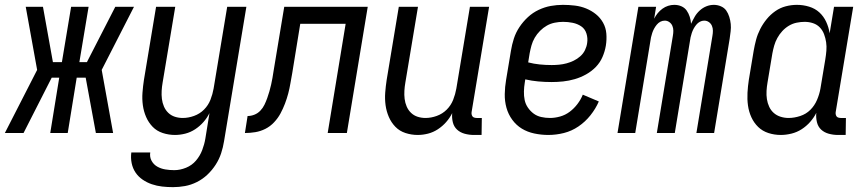

<svg xmlns="http://www.w3.org/2000/svg" viewBox="-49 -548 3569 791"><path d="M-29 0 104 -260 57 -520H128L169 -292H206L244 -520H316L278 -292H309L348 -368L426 -520H503L370 -260L417 0H346L304 -228H267L230 0H158L195 -228H164L48 0Z M664 223Q641 223 619 220.5Q597 218 576.5 211Q556 204 538.5 192Q521 180 509.5 163Q498 146 493.5 124.5Q489 103 492 80H570Q567 99 575.5 114.5Q584 130 599 138.5Q614 147 632 150Q650 153 669 153Q693 153 717.5 143Q742 133 758.5 113.5Q775 94 784 70.5Q793 47 797 23L814 -82Q804 -62 789 -45Q774 -28 755 -15.5Q736 -3 714.5 2.5Q693 8 672 8Q646 8 621.5 0Q597 -8 580 -25.5Q563 -43 553 -66Q543 -89 539.5 -114.5Q536 -140 538 -166.5Q540 -193 544 -219L594 -520H673L621 -208Q618 -191 617 -174Q616 -157 618 -140.5Q620 -124 626.5 -109Q633 -94 644.5 -83Q656 -72 671.5 -67Q687 -62 704 -62Q727 -62 750.5 -70.5Q774 -79 791.5 -96.5Q809 -114 818 -137Q827 -160 831 -183L887 -520H966L874 34Q870 59 862 83.5Q854 108 839.5 130.5Q825 153 805.5 171.5Q786 190 762 202Q738 214 713 218.5Q688 223 664 223Z M1301 0 1375 -450H1188L1155 -247Q1151 -226 1147.5 -205Q1144 -184 1138.5 -163Q1133 -142 1125 -121Q1117 -100 1106.5 -80.5Q1096 -61 1080 -44Q1064 -27 1044 -17Q1024 -7 1002.5 -3.5Q981 0 960 0L971 -70Q985 -70 999 -75.5Q1013 -81 1023.5 -92Q1034 -103 1040.5 -116.5Q1047 -130 1052 -144Q1057 -158 1061 -172Q1065 -186 1068 -199.5Q1071 -213 1073.5 -227Q1076 -241 1078 -255L1122 -520H1466L1380 0Z M1672 8Q1646 8 1621.5 0Q1597 -8 1580 -25.5Q1563 -43 1553 -66Q1543 -89 1539.5 -114.5Q1536 -140 1538 -166.5Q1540 -193 1544 -219L1594 -520H1673L1621 -208Q1618 -191 1617 -174Q1616 -157 1618 -140.5Q1620 -124 1626.5 -109Q1633 -94 1644.5 -83Q1656 -72 1671.5 -67Q1687 -62 1704 -62Q1727 -62 1750.5 -70.5Q1774 -79 1791.5 -96.5Q1809 -114 1818 -137Q1827 -160 1831 -183L1887 -520H1966L1894 -87Q1893 -82 1894 -77Q1895 -72 1897.5 -68.5Q1900 -65 1905 -63.5Q1910 -62 1915 -62H1936L1935 8H1903Q1884 8 1865.5 3Q1847 -2 1834 -14Q1821 -26 1816.5 -44.5Q1812 -63 1814 -82Q1804 -62 1789 -45Q1774 -28 1755 -15.5Q1736 -3 1714.5 2.5Q1693 8 1672 8Z M2210 8Q2181 8 2152.5 2Q2124 -4 2101 -18Q2078 -32 2061.5 -54.5Q2045 -77 2037.5 -104Q2030 -131 2030.5 -160.5Q2031 -190 2036 -219L2056 -339Q2060 -364 2068 -389Q2076 -414 2091 -436.5Q2106 -459 2126 -477.5Q2146 -496 2170.5 -507.5Q2195 -519 2220 -523.5Q2245 -528 2270 -528Q2295 -528 2319.5 -525Q2344 -522 2366 -513Q2388 -504 2406 -489.5Q2424 -475 2435.5 -454.5Q2447 -434 2449 -409.5Q2451 -385 2447 -360Q2443 -336 2433 -313Q2423 -290 2405.5 -272Q2388 -254 2365.5 -241.5Q2343 -229 2319 -222Q2295 -215 2271 -212.5Q2247 -210 2224 -210Q2196 -210 2168.5 -212.5Q2141 -215 2115 -221L2113 -208Q2110 -190 2109.5 -171.5Q2109 -153 2112.5 -136Q2116 -119 2126 -104.5Q2136 -90 2149.5 -80Q2163 -70 2180.5 -66Q2198 -62 2217 -62Q2237 -62 2258.5 -68Q2280 -74 2298 -87.5Q2316 -101 2330 -119.5Q2344 -138 2352 -158L2418 -130Q2405 -100 2383.5 -73Q2362 -46 2334 -27Q2306 -8 2274 0Q2242 8 2210 8ZM2224 -280Q2239 -280 2254.5 -281.5Q2270 -283 2285 -287Q2300 -291 2314.5 -298Q2329 -305 2341.5 -316Q2354 -327 2361 -341.5Q2368 -356 2370 -371Q2373 -391 2367 -410Q2361 -429 2345.5 -439.5Q2330 -450 2310.5 -454Q2291 -458 2271 -458Q2254 -458 2236.5 -454.5Q2219 -451 2204 -442.5Q2189 -434 2176 -421Q2163 -408 2154 -392.5Q2145 -377 2140.5 -360.5Q2136 -344 2133 -328L2127 -291Q2150 -285 2174.5 -282.5Q2199 -280 2224 -280Z M2495 0 2581 -520H2654L2646 -471Q2652 -483 2660.5 -493.5Q2669 -504 2680 -512Q2691 -520 2703.5 -524Q2716 -528 2729 -528Q2745 -528 2758.5 -522Q2772 -516 2780 -504.5Q2788 -493 2792.5 -479Q2797 -465 2798 -450Q2805 -465 2813 -479Q2821 -493 2833.5 -504.5Q2846 -516 2861 -522Q2876 -528 2892 -528Q2907 -528 2921 -522Q2935 -516 2943 -504.5Q2951 -493 2955.5 -478.5Q2960 -464 2961.5 -449Q2963 -434 2961 -418.5Q2959 -403 2957 -388L2893 0H2820L2886 -400Q2888 -411 2888 -421.5Q2888 -432 2884 -441.5Q2880 -451 2871.5 -457Q2863 -463 2852 -463Q2843 -463 2834.5 -458.5Q2826 -454 2819.5 -446Q2813 -438 2808.5 -429.5Q2804 -421 2801 -412Q2798 -403 2796 -394Q2794 -385 2793 -376L2731 0H2657L2723 -400Q2725 -411 2725 -421.5Q2725 -432 2721 -441.5Q2717 -451 2708.5 -457Q2700 -463 2690 -463Q2680 -463 2671.5 -458.5Q2663 -454 2656.5 -446Q2650 -438 2645.5 -429.5Q2641 -421 2638 -412Q2635 -403 2633 -394Q2631 -385 2630 -376L2568 0Z M3168 8Q3141 8 3116.5 0Q3092 -8 3074.5 -25Q3057 -42 3046.5 -65Q3036 -88 3032.5 -113.5Q3029 -139 3030.5 -166Q3032 -193 3036 -219L3056 -339Q3060 -362 3066 -384.5Q3072 -407 3083 -428.5Q3094 -450 3109.5 -469Q3125 -488 3145 -502Q3165 -516 3188 -522Q3211 -528 3234 -528Q3260 -528 3284.5 -520.5Q3309 -513 3326.5 -497Q3344 -481 3354.5 -458.5Q3365 -436 3369 -411L3387 -520H3466L3394 -87Q3393 -82 3394 -77Q3395 -72 3397.5 -68.5Q3400 -65 3405 -63.5Q3410 -62 3415 -62H3436L3435 8H3403Q3384 8 3365.5 3Q3347 -2 3334 -14Q3321 -26 3316.5 -45Q3312 -64 3314 -83Q3304 -63 3288.5 -45.5Q3273 -28 3253.5 -15.5Q3234 -3 3211.5 2.5Q3189 8 3168 8ZM3200 -62Q3223 -62 3247.5 -70Q3272 -78 3289.5 -95.5Q3307 -113 3317 -136.5Q3327 -160 3331 -183L3351 -303Q3354 -321 3355.5 -339Q3357 -357 3354.5 -374Q3352 -391 3346 -407Q3340 -423 3328.5 -435Q3317 -447 3300.5 -452.5Q3284 -458 3266 -458Q3250 -458 3233 -454.5Q3216 -451 3201 -442Q3186 -433 3174 -420Q3162 -407 3153.5 -391.5Q3145 -376 3140.5 -360Q3136 -344 3133 -328L3113 -208Q3110 -191 3109 -173.5Q3108 -156 3110.5 -139.5Q3113 -123 3120 -108Q3127 -93 3139 -82.5Q3151 -72 3167 -67Q3183 -62 3200 -62Z"/></svg>

Font: Iosevka
Style: Italic
Weight: 400
Italic angle: -9°
Monospace: yes
Designer: Belleve Invis
Foundry: Belleve Invis
Version: Version 32.5.0; ttfautohint (v1.8.4)